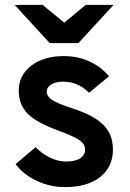

<svg xmlns="http://www.w3.org/2000/svg" viewBox="-20 -752 532 784"><path d="M244.8 12Q185.1 12 130.4 -13.5Q75.7 -39 43.6 -81.8L125.4 -151Q151.2 -124.1 184.5 -108.2Q217.8 -92.4 248.6 -92.4Q286.4 -92.4 306.9 -105.2Q327.4 -117.9 327.4 -141.2Q327.4 -155.8 317.8 -167.6Q308.2 -179.4 283.6 -191.7Q259.1 -203.9 214.6 -220.2Q128.3 -251.7 92.5 -288.4Q56.6 -325.1 56.6 -381.4Q56.6 -444.7 107.6 -483.9Q158.7 -523 240.6 -523Q296.4 -523 343.7 -501.9Q391 -480.8 425.2 -440.6L343.6 -373.2Q298.5 -418.6 238.4 -418.6Q207.9 -418.6 189.4 -407.2Q170.8 -395.9 170.8 -377.2Q170.8 -358.6 192.7 -344Q214.5 -329.4 274.2 -309.8Q332.8 -291.3 369.8 -267.8Q406.7 -244.3 423.9 -213.4Q441.2 -182.5 441.2 -142Q441.2 -70 388.8 -29Q336.4 12 244.8 12ZM182.9 -576 39.9 -732H154.1L242.3 -659.4L329.9 -732H443.7L300.1 -576Z"/></svg>

Font: Overpass
Style: Regular
Weight: 400
Designer: Delve Withrington, Dave Bailey, Thomas Jockin
Foundry: Delve Fonts LLC
Version: Version 4.000